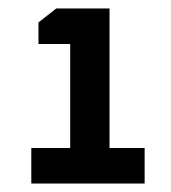

<svg xmlns="http://www.w3.org/2000/svg" viewBox="-20 -710 404 454"><path d="M54 -276V-360H146V-606H71V-657L113 -690H239V-360H322V-276Z"/></svg>

Font: Oxanium ExtraLight SemiBold
Style: Regular
Weight: 600
Version: Version 2.000